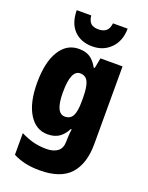

<svg xmlns="http://www.w3.org/2000/svg" viewBox="-184 -877 929 1208"><g transform="rotate(20 280.0 -273.5)"><path d="M211 -563Q255 -563 284.5 -544.5Q314 -526 337 -484H344L357 -553H505V-34Q505 99 441 169.5Q377 240 238 240Q184 240 141 230.5Q98 221 59 201V56Q105 79 145.5 89Q186 99 231 99Q279 99 306.5 78Q334 57 334 10V3Q334 -12 335.5 -33Q337 -54 340 -71H334Q313 -31 283 -10.5Q253 10 206 10Q128 10 81.5 -65Q35 -140 35 -273Q35 -410 82 -486.5Q129 -563 211 -563ZM270 -421Q208 -421 208 -271Q208 -132 271 -132Q308 -132 323.5 -162Q339 -192 339 -256V-283Q339 -355 323.5 -388Q308 -421 270 -421ZM454 -787Q453 -704 404.5 -655Q356 -606 282 -606Q206 -606 160 -652.5Q114 -699 113 -787H210Q215 -749 232 -734.5Q249 -720 282 -720Q313 -720 332 -734.5Q351 -749 356 -787Z"/></g></svg>

Font: Noto Sans Ethiopic Condensed Black
Style: Regular
Weight: 900
Width: 3
Designer: Monotype Design Team
Foundry: Monotype Imaging Inc.
Version: Version 2.102; ttfautohint (v1.8.4.7-5d5b)